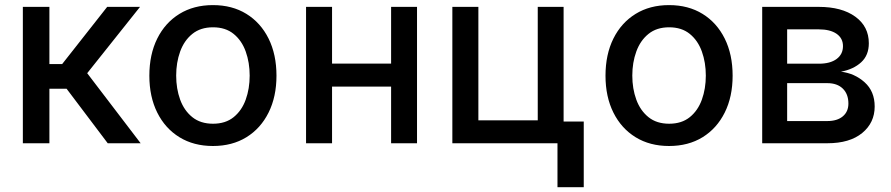

<svg xmlns="http://www.w3.org/2000/svg" viewBox="-20 -573 3563 768"><path d="M71.4 0V-545.5H177.6V-316.8H228.7L408.7 -545.5H540.1L328.8 -280.2L542.6 0H410.9L246.4 -218H177.6V0Z M831.7 11Q755 11 697.8 -24.1Q640.6 -59.3 609 -122.7Q577.4 -186.1 577.4 -270.2Q577.4 -355.1 609 -418.7Q640.6 -482.2 697.8 -517.4Q755 -552.6 831.7 -552.6Q908.7 -552.6 965.7 -517.4Q1022.7 -482.2 1054.3 -418.7Q1085.9 -355.1 1085.9 -270.2Q1085.9 -186.1 1054.3 -122.7Q1022.7 -59.3 965.7 -24.1Q908.7 11 831.7 11ZM832 -78.1Q882.1 -78.1 914.6 -104.4Q947.1 -130.7 962.9 -174.5Q978.7 -218.4 978.7 -270.6Q978.7 -322.8 962.9 -366.8Q947.1 -410.9 914.6 -437.3Q882.1 -463.8 832 -463.8Q782 -463.8 749.3 -437.3Q716.6 -410.9 700.6 -366.8Q684.7 -322.8 684.7 -270.6Q684.7 -218.4 700.6 -174.5Q716.6 -130.7 749.3 -104.4Q782 -78.1 832 -78.1Z M1308.2 -545.5V-318.5H1544.4V-545.5H1648.1V0H1544.4V-226.6H1308.2V0H1204.2V-545.5Z M2234.4 -545.5V-87H2315V175.8H2209.9V0H1789.4V-545.5H1893.5V-91.6H2131V-545.5Z M2656.2 11Q2579.5 11 2522.4 -24.1Q2465.2 -59.3 2433.6 -122.7Q2402 -186.1 2402 -270.2Q2402 -355.1 2433.6 -418.7Q2465.2 -482.2 2522.4 -517.4Q2579.5 -552.6 2656.2 -552.6Q2733.3 -552.6 2790.3 -517.4Q2847.3 -482.2 2878.9 -418.7Q2910.5 -355.1 2910.5 -270.2Q2910.5 -186.1 2878.9 -122.7Q2847.3 -59.3 2790.3 -24.1Q2733.3 11 2656.2 11ZM2656.6 -78.1Q2706.7 -78.1 2739.2 -104.4Q2771.7 -130.7 2787.5 -174.5Q2803.3 -218.4 2803.3 -270.6Q2803.3 -322.8 2787.5 -366.8Q2771.7 -410.9 2739.2 -437.3Q2706.7 -463.8 2656.6 -463.8Q2606.5 -463.8 2573.9 -437.3Q2541.2 -410.9 2525.2 -366.8Q2509.2 -322.8 2509.2 -270.6Q2509.2 -218.4 2525.2 -174.5Q2541.2 -130.7 2573.9 -104.4Q2606.5 -78.1 2656.6 -78.1Z M3028.8 0V-545.5H3255Q3347.3 -545.5 3401.3 -506.2Q3455.3 -467 3455.3 -399.9Q3455.3 -351.9 3424.7 -323.9Q3394.2 -295.8 3343.8 -286.2Q3398.4 -279.8 3438.6 -243.8Q3478.7 -207.7 3478.7 -147Q3478.7 -82 3428.8 -41Q3378.9 0 3289.4 0ZM3128.6 -88.8H3289.4Q3328.8 -88.8 3351.2 -107.6Q3373.6 -126.4 3373.6 -158.7Q3373.6 -196.7 3351.2 -218.6Q3328.8 -240.4 3289.4 -240.4H3128.6ZM3128.6 -318.2H3256Q3300.8 -318.2 3326.3 -337Q3351.9 -355.8 3351.9 -388.5Q3351.9 -420.1 3326.2 -437.9Q3300.4 -455.6 3255 -455.6H3128.6Z"/></svg>

Font: Inter Zeller Medium
Style: Regular
Weight: 500
Designer: Rasmus Andersson; Joe Bland
Foundry: zeller
Version: Version 3.015;git-dec3a8cb1